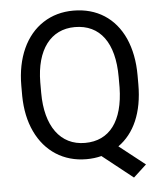

<svg xmlns="http://www.w3.org/2000/svg" viewBox="-57 -771 802 941"><g transform="rotate(-5 344.0 -300.5)"><path d="M625 -378C625 -447 613 -508 590 -560C543 -664 454 -721 339 -721C283 -721 233 -707 190 -679C103 -623 53 -514 53 -377V-326C54 -259 66 -201 90 -150C138 -48 228 10 340 10C366 10 391 7 414 1L564 120L628 61L501 -39C580 -95 625 -194 625 -333ZM532 -326C529 -161 461 -70 340 -70C219 -70 147 -169 147 -333V-385C148 -545 220 -640 339 -640C463 -640 532 -546 532 -378Z"/></g></svg>

Font: Noto Sans KR Regular
Style: Regular
Weight: 400
Designer: Ryoko NISHIZUKA  (kana & ideographs); Paul D. Hunt (Latin, Greek & Cyrillic); Wenlong ZHANG  (bopomofo); Sandoll Communi
Foundry: Adobe Systems Incorporated
Version: Version 1.004;PS 1.004;hotconv 1.0.82;makeotf.lib2.5.63406